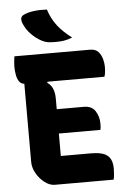

<svg xmlns="http://www.w3.org/2000/svg" viewBox="-61 -978 673 1022"><g transform="rotate(-5 275.0 -467.0)"><path d="M190 0Q163 0 136.5 -20Q110 -40 92.5 -70.5Q75 -101 75 -132V-550Q58 -551 48 -565Q38 -579 34 -601Q30 -623 30 -645Q30 -658 31.5 -672Q33 -686 35 -700H439Q469 -700 484 -682.5Q499 -665 504.5 -642.5Q510 -620 510 -604Q510 -588 508.5 -574.5Q507 -561 503 -550H199L197 -544Q235 -520 235 -457V-400H379Q423 -400 441.5 -370Q460 -340 460 -304Q460 -293 459.5 -285.5Q459 -278 457 -270H235V-150H398Q457 -150 483.5 -129Q510 -108 510 -58Q510 -42 508.5 -26.5Q507 -11 504 0ZM229 -933Q245 -883 274 -845.5Q303 -808 350 -773Q325 -763 305 -760Q285 -757 260 -757Q235 -757 219 -759.5Q203 -762 186 -771Q155 -788 131 -813Q107 -838 94 -869Q79 -904 104 -916Q127 -927 158.5 -931Q190 -935 229 -933Z"/></g></svg>

Font: Recursive Sn Csl St XBd
Style: Regular
Weight: 800
Version: Version 1.085;hotconv 1.1.0;makeotfexe 2.6.0; ttfautohint (v